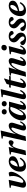

<svg xmlns="http://www.w3.org/2000/svg" viewBox="2438 -3220 794 5709"><g transform="rotate(-90 2834.5 -365.0)"><path d="M103 -443 162 -437C180 -435 184 -421 177 -391L116 -128C94 -32 128 12 205 12C299 12 385 -66 457 -157C534 -253 581 -362 582 -424C582 -467 559 -502 551 -502C515 -502 477 -494 444 -481C454 -446 456 -407 456 -355C448 -209 359 -67 291 -68C260 -68 248 -94 258 -137L341 -497L336 -502L110 -476Z M585 -161C585 -23 676 12 748 12C835 12 929 -20 1002 -152L972 -176C919 -100 872 -54 812 -54C753 -54 734 -109 734 -163V-187C884 -216 955 -248 998 -286C1037 -322 1044 -355 1044 -386C1044 -457 981 -502 896 -502C797 -502 720 -456 666 -388C612 -320 585 -238 585 -161ZM738 -232C752 -347 820 -456 879 -456C903 -456 916 -440 916 -412C916 -334 854 -255 738 -232Z M1074 12 1214 0C1232 -65 1250 -146 1269 -213C1300 -322 1334 -392 1366 -392C1378 -392 1391 -385 1404 -376C1418 -366 1434 -357 1452 -357C1492 -357 1520 -404 1520 -443C1520 -483 1496 -502 1458 -502C1397 -502 1336 -443 1286 -352H1281L1318 -497L1313 -502L1100 -473L1093 -440L1152 -434C1171 -432 1173 -418 1167 -391Z M1497 12 1636 0C1663 -102 1678 -156 1701 -213C1740 -314 1822 -422 1871 -422C1893 -422 1903 -401 1891 -364L1817 -113C1793 -30 1824 12 1888 12C1983 12 2044 -65 2084 -152L2055 -167C2030 -121 1992 -68 1969 -68C1950 -68 1950 -87 1958 -115L2030 -347C2059 -439 2033 -502 1954 -502C1849 -502 1760 -397 1706 -295H1701L1808 -737L1803 -742L1574 -715L1566 -683L1624 -676C1643 -674 1647 -662 1640 -633Z M2526 -635C2526 -597 2554 -561 2605 -561C2657 -561 2684 -597 2684 -635C2684 -673 2657 -710 2605 -710C2554 -710 2526 -673 2526 -635ZM2286 -635C2286 -597 2314 -561 2365 -561C2417 -561 2444 -597 2444 -635C2444 -673 2417 -710 2365 -710C2314 -710 2286 -673 2286 -635ZM2108 -108C2108 -47 2135 12 2206 12C2325 12 2399 -111 2452 -202H2458L2433 -114C2409 -29 2432 12 2495 12C2590 12 2652 -65 2694 -149L2665 -165C2640 -121 2602 -68 2578 -68C2560 -68 2560 -88 2567 -115L2668 -494H2531L2527 -485C2509 -496 2483 -502 2456 -502C2218 -502 2108 -239 2108 -108ZM2262 -115C2262 -220 2352 -456 2465 -456C2484 -456 2501 -451 2514 -442C2496 -371 2460 -274 2411 -194C2362 -116 2323 -68 2291 -68C2268 -68 2262 -87 2262 -115Z M2747 -115C2727 -32 2751 12 2819 12C2914 12 2975 -65 3016 -148L2985 -166C2959 -118 2920 -68 2898 -68C2880 -68 2881 -88 2887 -115L3038 -737L3032 -742L2805 -715L2798 -683L2856 -676C2875 -674 2879 -662 2872 -633Z M3079 -111C3057 -24 3093 12 3151 12C3244 12 3314 -56 3362 -147L3334 -166C3304 -116 3264 -68 3235 -68C3215 -68 3216 -89 3221 -111L3303 -442H3421L3433 -490H3313L3357 -633L3344 -641L3193 -564L3173 -490H3092L3080 -442H3163Z M3409 12 3550 0C3579 -102 3599 -155 3622 -213C3652 -288 3742 -422 3790 -422C3821 -422 3819 -393 3810 -363L3734 -107C3712 -30 3741 12 3802 12C3902 12 3962 -64 4003 -148L3974 -166C3950 -121 3912 -68 3888 -68C3870 -68 3869 -89 3877 -115L3952 -357C3975 -436 3961 -502 3877 -502C3774 -502 3683 -396 3621 -280H3615L3683 -497L3678 -502L3445 -473L3437 -440L3497 -434C3516 -432 3520 -418 3512 -391Z M4189 -632C4189 -587 4222 -559 4270 -559C4321 -559 4356 -592 4356 -647C4356 -696 4320 -720 4276 -720C4217 -720 4189 -675 4189 -632ZM4072 -107C4051 -30 4075 12 4142 12C4239 12 4300 -65 4342 -149L4312 -166C4287 -121 4249 -68 4226 -68C4207 -68 4208 -89 4215 -115L4318 -496L4312 -502L4082 -473L4074 -440L4132 -434C4152 -432 4156 -419 4149 -392Z M4348 -89C4348 -45 4403 12 4528 12C4665 12 4720 -62 4720 -145C4720 -211 4674 -261 4629 -295C4573 -337 4546 -366 4544 -404C4543 -435 4565 -456 4591 -456C4617 -456 4637 -436 4665 -382C4675 -362 4686 -356 4704 -356C4731 -356 4770 -375 4770 -415C4770 -448 4725 -502 4612 -502C4491 -502 4426 -424 4430 -340C4433 -281 4478 -236 4520 -202C4562 -168 4603 -131 4606 -86C4606 -55 4584 -34 4554 -34C4523 -34 4495 -54 4458 -128C4450 -144 4437 -158 4414 -158C4384 -158 4348 -126 4348 -89Z M4765 -89C4765 -45 4820 12 4945 12C5082 12 5137 -62 5137 -145C5137 -211 5091 -261 5046 -295C4990 -337 4963 -366 4961 -404C4960 -435 4982 -456 5008 -456C5034 -456 5054 -436 5082 -382C5092 -362 5103 -356 5121 -356C5148 -356 5187 -375 5187 -415C5187 -448 5142 -502 5029 -502C4908 -502 4843 -424 4847 -340C4850 -281 4895 -236 4937 -202C4979 -168 5020 -131 5023 -86C5023 -55 5001 -34 4971 -34C4940 -34 4912 -54 4875 -128C4867 -144 4854 -158 4831 -158C4801 -158 4765 -126 4765 -89Z M5210 -161C5210 -23 5301 12 5373 12C5460 12 5554 -20 5627 -152L5597 -176C5544 -100 5497 -54 5437 -54C5378 -54 5359 -109 5359 -163V-187C5509 -216 5580 -248 5623 -286C5662 -322 5669 -355 5669 -386C5669 -457 5606 -502 5521 -502C5422 -502 5345 -456 5291 -388C5237 -320 5210 -238 5210 -161ZM5363 -232C5377 -347 5445 -456 5504 -456C5528 -456 5541 -440 5541 -412C5541 -334 5479 -255 5363 -232Z"/></g></svg>

Font: Heuristica
Style: Bold Italic
Weight: 700
Italic angle: -13°
Version: Version 1.0.1